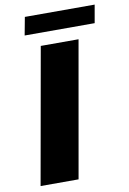

<svg xmlns="http://www.w3.org/2000/svg" viewBox="-93 -899 641 956"><g transform="rotate(-10 227.5 -421.5)"><path d="M33 0 155 -687H346L225 0ZM85 -752 102 -843H455L439 -752Z"/></g></svg>

Font: Archivo SemiExpanded ExtraBold
Style: Italic
Weight: 800
Width: 6
Italic angle: -10°
Designer: Hector Gatti
Foundry: Omnibus-Type
Version: Version 2.001